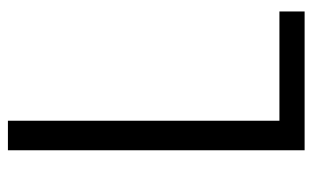

<svg xmlns="http://www.w3.org/2000/svg" viewBox="-176 -632 808 497"><g transform="rotate(-90 228.5 -384.0)"><path d="M146.8 -65.2H446.8V0H87.5V-768H164V-48.7Z"/></g></svg>

Font: Yaldevi ExtraLight
Style: Regular
Weight: 200
Designer: Sol Matas, Rajitha Manaperi, Kosala Senevirathne
Foundry: Mooniak
Version: Version 1.100